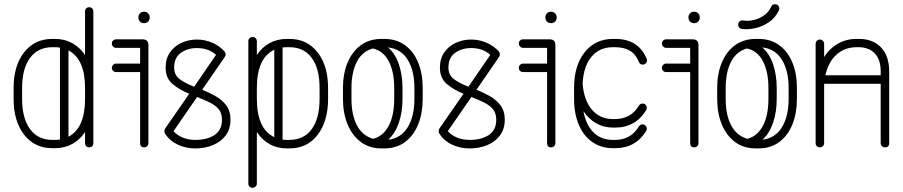

<svg xmlns="http://www.w3.org/2000/svg" viewBox="-20 -693 4247 903"><path d="M44 -228V-279Q44 -384 93.5 -447Q143 -510 226 -510H238Q284 -510 320 -490Q356 -470 380 -434V-639Q380 -648 385.5 -653.5Q391 -659 399 -659Q408 -659 413.5 -653.5Q419 -648 419 -639V-20Q419 -11 413.5 -5.5Q408 0 399 0Q391 0 385.5 -5.5Q380 -11 380 -20V-72Q356 -36 320 -16Q284 4 238 4H226Q143 4 93.5 -59.5Q44 -123 44 -228ZM84 -228Q84 -136 121.5 -85.5Q159 -35 226 -35H238Q250 -35 262 -37V-469Q250 -471 238 -471H226Q159 -471 121.5 -421Q84 -371 84 -279ZM380 -279Q380 -415 302 -456V-50Q380 -91 380 -228Z M526 -354Q518 -354 512 -359.5Q506 -365 506 -374Q506 -382 512 -388Q518 -394 526 -394H639V-468H526Q518 -468 512 -474Q506 -480 506 -488Q506 -497 512 -502.5Q518 -508 526 -508H651Q678 -508 678 -481V-20Q678 -11 672 -5.5Q666 0 658 0Q639 0 639 -20V-354ZM631 -612Q631 -623 638.5 -630.5Q646 -638 658 -638Q669 -638 676.5 -630.5Q684 -623 684 -612V-610Q684 -599 676.5 -591.5Q669 -584 658 -584Q646 -584 638.5 -591.5Q631 -599 631 -610Z M757 -63Q753 -69 753 -76Q753 -83 757 -89L870 -252Q825 -270 792 -297.5Q759 -325 759 -375Q759 -418 780 -447.5Q801 -477 834.5 -492Q868 -507 906 -507Q945 -507 979.5 -491.5Q1014 -476 1036 -451Q1041 -445 1041 -437Q1041 -431 1037 -425L931 -271Q963 -258 993.5 -241Q1024 -224 1044 -197.5Q1064 -171 1064 -130Q1064 -86 1041.5 -56Q1019 -26 981.5 -10.5Q944 5 899 5Q853 5 815.5 -13Q778 -31 757 -63ZM799 -375Q799 -340 825.5 -320.5Q852 -301 893 -285L996 -435Q961 -467 906 -467Q862 -467 830.5 -444.5Q799 -422 799 -375ZM1024 -130Q1024 -161 1008.5 -179.5Q993 -198 966.5 -211Q940 -224 907 -237L796 -76Q813 -57 839.5 -46Q866 -35 899 -35Q954 -35 989 -58Q1024 -81 1024 -130Z M1188 171Q1188 179 1182 184.5Q1176 190 1168 190Q1159 190 1153.5 184.5Q1148 179 1148 171V-500Q1148 -508 1153.5 -513.5Q1159 -519 1168 -519Q1176 -519 1182 -513.5Q1188 -508 1188 -500V-434Q1211 -470 1247.5 -490Q1284 -510 1330 -510H1341Q1424 -510 1473.5 -447Q1523 -384 1523 -279V-228Q1523 -123 1474 -59Q1425 5 1341 5H1330Q1284 5 1247.5 -15.5Q1211 -36 1188 -72ZM1483 -279Q1483 -371 1446 -421Q1409 -471 1341 -471H1330Q1319 -471 1309 -470V-36Q1319 -35 1330 -35H1341Q1409 -35 1446 -85.5Q1483 -136 1483 -228ZM1188 -228Q1188 -87 1270 -48V-459Q1188 -420 1188 -279Z M1593 -279Q1593 -346 1614.5 -398Q1636 -450 1676.5 -480Q1717 -510 1775 -510H1787Q1845 -510 1885.5 -480Q1926 -450 1947 -398Q1968 -346 1968 -279V-228Q1968 -161 1947 -108.5Q1926 -56 1885.5 -25.5Q1845 5 1787 5H1775Q1717 5 1676.5 -25.5Q1636 -56 1614.5 -108.5Q1593 -161 1593 -228ZM1873 -228Q1873 -166 1856 -116Q1839 -66 1806 -36Q1866 -43 1897.5 -94.5Q1929 -146 1929 -228V-279Q1929 -361 1897.5 -412Q1866 -463 1805 -470Q1839 -441 1856 -390.5Q1873 -340 1873 -279ZM1633 -279V-228Q1633 -153 1658.5 -104Q1684 -55 1735 -40Q1783 -53 1808.5 -102Q1834 -151 1834 -228V-279Q1834 -355 1808.5 -404.5Q1783 -454 1733 -465Q1683 -451 1658 -402Q1633 -353 1633 -279Z M2047 -63Q2043 -69 2043 -76Q2043 -83 2047 -89L2160 -252Q2115 -270 2082 -297.5Q2049 -325 2049 -375Q2049 -418 2070 -447.5Q2091 -477 2124.5 -492Q2158 -507 2196 -507Q2235 -507 2269.5 -491.5Q2304 -476 2326 -451Q2331 -445 2331 -437Q2331 -431 2327 -425L2221 -271Q2253 -258 2283.5 -241Q2314 -224 2334 -197.5Q2354 -171 2354 -130Q2354 -86 2331.5 -56Q2309 -26 2271.5 -10.5Q2234 5 2189 5Q2143 5 2105.5 -13Q2068 -31 2047 -63ZM2089 -375Q2089 -340 2115.5 -320.5Q2142 -301 2183 -285L2286 -435Q2251 -467 2196 -467Q2152 -467 2120.5 -444.5Q2089 -422 2089 -375ZM2314 -130Q2314 -161 2298.5 -179.5Q2283 -198 2256.5 -211Q2230 -224 2197 -237L2086 -76Q2103 -57 2129.5 -46Q2156 -35 2189 -35Q2244 -35 2279 -58Q2314 -81 2314 -130Z M2440 -354Q2432 -354 2426 -359.5Q2420 -365 2420 -374Q2420 -382 2426 -388Q2432 -394 2440 -394H2553V-468H2440Q2432 -468 2426 -474Q2420 -480 2420 -488Q2420 -497 2426 -502.5Q2432 -508 2440 -508H2565Q2592 -508 2592 -481V-20Q2592 -11 2586 -5.5Q2580 0 2572 0Q2553 0 2553 -20V-354ZM2545 -612Q2545 -623 2552.5 -630.5Q2560 -638 2572 -638Q2583 -638 2590.5 -630.5Q2598 -623 2598 -612V-610Q2598 -599 2590.5 -591.5Q2583 -584 2572 -584Q2560 -584 2552.5 -591.5Q2545 -599 2545 -610Z M3021 -417Q3023 -415 3023 -409Q3023 -401 3017 -395Q3011 -389 3003 -389Q2990 -389 2985 -401Q2970 -438 2942.5 -454.5Q2915 -471 2873 -471H2863Q2800 -471 2762.5 -427Q2725 -383 2720 -301Q2726 -222 2763.5 -177.5Q2801 -133 2863 -133H2873Q2908 -133 2937 -148.5Q2966 -164 2985 -197Q2992 -206 3002 -206Q3011 -206 3016.5 -200Q3022 -194 3022 -186Q3022 -180 3019 -175Q2969 -93 2873 -93H2863Q2819 -93 2783.5 -113.5Q2748 -134 2724 -170Q2736 -105 2771.5 -70Q2807 -35 2863 -35H2873Q2908 -35 2937 -50.5Q2966 -66 2985 -99Q2992 -108 3002 -108Q3011 -108 3016.5 -101.5Q3022 -95 3022 -87Q3022 -81 3019 -77Q2969 4 2873 4H2863Q2808 4 2766.5 -24.5Q2725 -53 2702.5 -105.5Q2680 -158 2680 -228V-280Q2680 -385 2730 -447.5Q2780 -510 2863 -510H2873Q2983 -510 3021 -417Z M3113 -354Q3105 -354 3099 -359.5Q3093 -365 3093 -374Q3093 -382 3099 -388Q3105 -394 3113 -394H3226V-468H3113Q3105 -468 3099 -474Q3093 -480 3093 -488Q3093 -497 3099 -502.5Q3105 -508 3113 -508H3238Q3265 -508 3265 -481V-20Q3265 -11 3259 -5.5Q3253 0 3245 0Q3226 0 3226 -20V-354ZM3218 -612Q3218 -623 3225.5 -630.5Q3233 -638 3245 -638Q3256 -638 3263.5 -630.5Q3271 -623 3271 -612V-610Q3271 -599 3263.5 -591.5Q3256 -584 3245 -584Q3233 -584 3225.5 -591.5Q3218 -599 3218 -610Z M3353 -279Q3353 -346 3374.5 -398Q3396 -450 3436.5 -480Q3477 -510 3535 -510H3547Q3605 -510 3645.5 -480Q3686 -450 3707 -398Q3728 -346 3728 -279V-228Q3728 -161 3707 -108.5Q3686 -56 3645.5 -25.5Q3605 5 3547 5H3535Q3477 5 3436.5 -25.5Q3396 -56 3374.5 -108.5Q3353 -161 3353 -228ZM3633 -228Q3633 -166 3616 -116Q3599 -66 3566 -36Q3626 -43 3657.5 -94.5Q3689 -146 3689 -228V-279Q3689 -361 3657.5 -412Q3626 -463 3565 -470Q3599 -441 3616 -390.5Q3633 -340 3633 -279ZM3393 -279V-228Q3393 -153 3418.5 -104Q3444 -55 3495 -40Q3543 -53 3568.5 -102Q3594 -151 3594 -228V-279Q3594 -355 3568.5 -404.5Q3543 -454 3493 -465Q3443 -451 3418 -402Q3393 -353 3393 -279ZM3607 -661Q3612 -675 3628 -673Q3636 -672 3641 -665.5Q3646 -659 3645 -650Q3645 -648 3644 -646Q3627 -609 3595.5 -588Q3564 -567 3529.5 -560Q3495 -553 3469 -557Q3461 -558 3456 -564.5Q3451 -571 3452 -579Q3453 -588 3459 -593Q3465 -598 3474 -597Q3495 -593 3521 -598Q3547 -603 3570.5 -618.5Q3594 -634 3607 -661Z M3856 -20Q3856 -11 3850 -5.5Q3844 0 3836 0Q3827 0 3821.5 -5.5Q3816 -11 3816 -20V-487Q3816 -495 3821.5 -501Q3827 -507 3836 -507Q3844 -507 3850 -501Q3856 -495 3856 -487V-425Q3881 -465 3920.5 -487.5Q3960 -510 4009 -510H4020Q4086 -510 4124 -469.5Q4162 -429 4162 -357V-20Q4162 0 4142 0Q4134 0 4128 -5.5Q4122 -11 4122 -20V-299H3856Q3856 -289 3856 -279ZM4009 -471Q3952 -471 3913.5 -435.5Q3875 -400 3862 -339H4122V-357Q4122 -414 4093.5 -442.5Q4065 -471 4019 -471Z"/></svg>

Font: Libertine Sup Light
Style: Regular
Weight: 300
Designer: Bastien Sozeau
Foundry: NBR — Bastien Sozeau
Version: Version 2.003; ttfautohint (v1.8.4.7-5d5b);gftools[0.9.33]